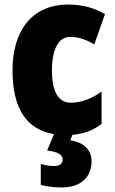

<svg xmlns="http://www.w3.org/2000/svg" viewBox="-20 -583 505 843"><path d="M382 125C382 71 342 41 289 33L298 9C348 5 390 -11 426 -39V-181C383 -150 337 -132 291 -132C238 -132 208 -178 208 -274C208 -370 239 -421 288 -421C324 -421 357 -410 394 -388L441 -521C395 -548 343 -563 280 -563C119 -563 35 -447 35 -274C35 -103 99 -14 217 6L187 78C231 83 255 95 255 118C255 137 241 146 217 146C200 146 181 143 159 137V229C183 235 215 240 252 240C334 240 382 195 382 125Z"/></svg>

Font: Noto Sans Devanagari Condensed Black
Style: Regular
Weight: 900
Width: 3
Designer: Jelle Bosma - Monotype Design Team
Foundry: Monotype Imaging Inc.
Version: Version 2.004